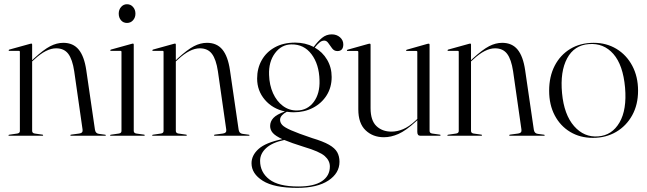

<svg xmlns="http://www.w3.org/2000/svg" viewBox="-20 -642 3062 908"><path d="M132 -431.5V-357L140 -365Q186.5 -407.5 217.5 -423.5Q248.5 -439.5 279.5 -439.5Q326 -439.5 352.2 -407.5Q378.5 -375.5 388 -310L429 -29Q431.5 -11 447.5 -9L477 -5Q480.5 -4.5 480.5 -2.5Q480.5 0 477 0H316.5Q312.5 0 312.5 -2.5Q312.5 -5 317.5 -5.5L355 -10.5Q373 -13 370.5 -29L331 -305Q322.5 -361.5 302.8 -387.5Q283 -413.5 245.5 -413.5Q199 -413.5 143 -361.5L132 -351.5V-23Q132 -12.5 144 -10.5L179.5 -5.5Q184 -5.5 184 -2.5Q184 0 180.5 0H23Q20 0 20 -2.5Q20 -4 24 -5L62 -10.5Q74 -12.5 74 -22.5V-397Q74 -401.5 69 -401.5H23.5Q21 -401.5 21 -404Q21 -406 24 -407.5L121.5 -434.5Q125.5 -436 128 -436Q132 -436 132 -431.5Z M580.5 -533.5Q563 -533.5 552.2 -546.2Q541.5 -559 541.5 -577.5Q541.5 -596.5 552.8 -609.2Q564 -622 580.5 -622Q598 -622 609.2 -609Q620.5 -596 620.5 -577.5Q620.5 -559 609.2 -546.2Q598 -533.5 580.5 -533.5ZM612.5 -431.5V-23Q612.5 -12.5 624.5 -10.5L660 -5.5Q664.5 -5.5 664.5 -2.5Q664.5 0 661 0H503.5Q500.5 0 500.5 -2.5Q500.5 -4 504.5 -5L542.5 -10.5Q554.5 -12.5 554.5 -22.5V-397Q554.5 -401.5 549.5 -401.5H504Q501.5 -401.5 501.5 -404Q501.5 -406 504.5 -407.5L602 -434.5Q606 -436 608.5 -436Q612.5 -436 612.5 -431.5Z M811.5 -431.5V-357L819.5 -365Q866 -407.5 897 -423.5Q928 -439.5 959 -439.5Q1005.5 -439.5 1031.8 -407.5Q1058 -375.5 1067.5 -310L1108.5 -29Q1111 -11 1127 -9L1156.5 -5Q1160 -4.5 1160 -2.5Q1160 0 1156.5 0H996Q992 0 992 -2.5Q992 -5 997 -5.5L1034.5 -10.5Q1052.5 -13 1050 -29L1010.5 -305Q1002 -361.5 982.2 -387.5Q962.5 -413.5 925 -413.5Q878.5 -413.5 822.5 -361.5L811.5 -351.5V-23Q811.5 -12.5 823.5 -10.5L859 -5.5Q863.5 -5.5 863.5 -2.5Q863.5 0 860 0H702.5Q699.5 0 699.5 -2.5Q699.5 -4 703.5 -5L741.5 -10.5Q753.5 -12.5 753.5 -22.5V-397Q753.5 -401.5 748.5 -401.5H703Q700.5 -401.5 700.5 -404Q700.5 -406 703.5 -407.5L801 -434.5Q805 -436 807.5 -436Q811.5 -436 811.5 -431.5Z M1456 11Q1508 26.5 1536 42.5Q1564 58.5 1574.8 78Q1585.5 97.5 1585.5 123Q1585.5 177 1533 211.8Q1480.5 246.5 1385.5 246.5Q1276 246.5 1222.8 213Q1169.5 179.5 1169.5 130Q1169.5 92.5 1202.8 62.5Q1236 32.5 1315 16Q1282.5 1 1270 -13.5Q1257.5 -28 1257.5 -46Q1257.5 -67.5 1272.8 -84Q1288 -100.5 1327.5 -115Q1269 -127.5 1232.5 -170.2Q1196 -213 1196 -270.5Q1196 -319 1217.8 -357.5Q1239.5 -396 1279.8 -418.2Q1320 -440.5 1376 -440.5Q1424 -440.5 1463.5 -420Q1482.5 -446 1502.8 -462.8Q1523 -479.5 1549 -479.5Q1572 -479.5 1587.8 -465.8Q1603.5 -452 1603.5 -432Q1603.5 -400.5 1575.5 -400.5Q1560.5 -400.5 1551 -412.8Q1541.5 -425 1533.2 -437.5Q1525 -450 1513.5 -450Q1501.5 -450 1490.8 -440.8Q1480 -431.5 1468.5 -417Q1505.5 -396 1527 -359.5Q1548.5 -323 1548.5 -278Q1548.5 -229 1524.8 -191.2Q1501 -153.5 1460.2 -132.2Q1419.5 -111 1369 -111Q1352.5 -111 1336.5 -113.5Q1322.5 -106.5 1313.5 -96.5Q1304.5 -86.5 1304.5 -75.5Q1304.5 -62.5 1314.5 -51.2Q1324.5 -40 1356.8 -25.8Q1389 -11.5 1456 11ZM1358 -432Q1311 -431.5 1280.5 -390.5Q1250 -349.5 1252.5 -287.5Q1254 -239.5 1271.2 -201.2Q1288.5 -163 1318 -141Q1347.5 -119 1384.5 -119.5Q1434 -120 1463.8 -160Q1493.5 -200 1491 -263Q1489 -338 1453.2 -385.5Q1417.5 -433 1358 -432ZM1210 118.5Q1210 172.5 1253.5 206.2Q1297 240 1390.5 240Q1465 240 1502.5 214.8Q1540 189.5 1540 145.5Q1540 117.5 1515.8 96Q1491.5 74.5 1417 52.5Q1358 34 1324.5 20Q1267.5 32 1238.8 58.2Q1210 84.5 1210 118.5Z M1674.5 -125V-396.5Q1674.5 -401 1669 -401H1623.5Q1620.5 -401 1620.5 -403.5Q1620.5 -405.5 1624 -407L1722 -434.5Q1726 -435.5 1728.5 -435.5Q1732.5 -435.5 1732.5 -431V-130.5Q1732.5 -72.5 1760 -46Q1787.5 -19.5 1831.5 -19.5Q1858.5 -19.5 1886.5 -31.2Q1914.5 -43 1944.5 -71L1953.5 -79.5V-396.5Q1953.5 -401 1948.5 -401H1903Q1900.5 -401 1900.5 -403.5Q1900.5 -405.5 1904 -407L2001 -434.5Q2005 -435.5 2007.5 -435.5Q2011.5 -435.5 2011.5 -431V-23Q2011.5 -12.5 2023.5 -10.5L2059 -5.5Q2063.5 -5.5 2063.5 -2.5Q2063.5 0 2060 0H1968Q1953.5 0 1953.5 -18V-73.5L1947.5 -68Q1899.5 -24 1864.2 -8.5Q1829 7 1795.5 7Q1743.5 7 1709 -25.8Q1674.5 -58.5 1674.5 -125Z M2207.5 -431.5V-357L2215.5 -365Q2262 -407.5 2293 -423.5Q2324 -439.5 2355 -439.5Q2401.5 -439.5 2427.8 -407.5Q2454 -375.5 2463.5 -310L2504.5 -29Q2507 -11 2523 -9L2552.5 -5Q2556 -4.5 2556 -2.5Q2556 0 2552.5 0H2392Q2388 0 2388 -2.5Q2388 -5 2393 -5.5L2430.5 -10.5Q2448.5 -13 2446 -29L2406.5 -305Q2398 -361.5 2378.2 -387.5Q2358.5 -413.5 2321 -413.5Q2274.5 -413.5 2218.5 -361.5L2207.5 -351.5V-23Q2207.5 -12.5 2219.5 -10.5L2255 -5.5Q2259.5 -5.5 2259.5 -2.5Q2259.5 0 2256 0H2098.5Q2095.5 0 2095.5 -2.5Q2095.5 -4 2099.5 -5L2137.5 -10.5Q2149.5 -12.5 2149.5 -22.5V-397Q2149.5 -401.5 2144.5 -401.5H2099Q2096.5 -401.5 2096.5 -404Q2096.5 -406 2099.5 -407.5L2197 -434.5Q2201 -436 2203.5 -436Q2207.5 -436 2207.5 -431.5Z M2788 -439.5Q2848 -439.5 2895.5 -410.8Q2943 -382 2970.2 -330.8Q2997.5 -279.5 2997.5 -213Q2997.5 -147 2969.8 -96.8Q2942 -46.5 2893.8 -18.2Q2845.5 10 2784 10Q2723.5 10 2676.8 -18Q2630 -46 2603.5 -96.2Q2577 -146.5 2577 -213Q2577 -280 2603.2 -331Q2629.5 -382 2677 -410.8Q2724.5 -439.5 2788 -439.5ZM2809 3Q2874.5 -2 2909.8 -62.8Q2945 -123.5 2936 -228Q2926.5 -334.5 2880.8 -386.8Q2835 -439 2765 -433.5Q2695.5 -428.5 2662 -366Q2628.5 -303.5 2638 -201.5Q2647.5 -99.5 2695 -45.5Q2742.5 8.5 2809 3Z"/></svg>

Font: Fraunces 144pt Light
Style: Regular
Weight: 300
Version: Version 1.000;[b76b70a41]